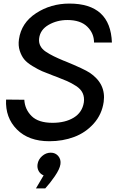

<svg xmlns="http://www.w3.org/2000/svg" viewBox="-20 -780 675 1074"><path d="M256 10Q140 10 74.5 -56Q9 -122 14 -223L116 -222Q119 -168 157 -130.5Q195 -93 274 -93Q345 -93 392.5 -122Q440 -151 449 -207Q453 -236 442.5 -259Q432 -282 405.5 -299Q379 -316 355 -326.5Q331 -337 292 -352Q283 -355 278 -357Q238 -372 216 -381.5Q194 -391 162.5 -410Q131 -429 115.5 -448Q100 -467 90.5 -496Q81 -525 86 -560Q99 -652 181.5 -706Q264 -760 368 -760Q598 -760 606 -542H506Q506 -594 468 -631Q430 -668 357 -668Q299 -668 252 -641Q205 -614 199 -566Q196 -543 205.5 -524Q215 -505 236 -491Q257 -477 280.5 -465.5Q304 -454 335 -441Q339 -440 342 -438.5Q345 -437 348 -436Q450 -394 482 -373Q574 -311 560 -210Q550 -140 504.5 -89Q459 -38 395 -14Q331 10 256 10ZM224 201Q206 194 196.5 177Q187 160 190 139Q194 112 215.5 93Q237 74 264 74Q290 74 306 93Q322 112 318 139Q314 166 286.5 206Q259 246 233 274H181Z"/></svg>

Font: Oakes Grotesk Medium
Style: Italic
Weight: 500
Italic angle: -8°
Designer: Samuel Oakes
Foundry: Samuel Oakes
Version: Version 1.000;PS 001.000;hotconv 1.0.88;makeotf.lib2.5.64775